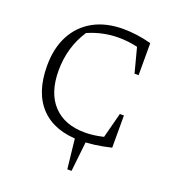

<svg xmlns="http://www.w3.org/2000/svg" viewBox="-149 -770 959 1065"><g transform="rotate(20 330.5 -238.0)"><path d="M383 7Q231 7 149.5 -77.5Q68 -162 68 -321Q68 -426 108 -501Q148 -576 221.5 -616.5Q295 -657 397 -657Q435 -657 477 -651.5Q519 -646 563 -634V-445H539L501 -590Q444 -603 389 -603Q296 -603 209 -565Q137 -456 137 -318Q137 -186 204 -115Q271 -44 391 -44Q442 -44 500 -58L539 -207H563V-17Q463 7 383 7ZM370 181 348 -19H417L395 181Z"/></g></svg>

Font: Piazzolla SC Light
Style: Regular
Weight: 300
Designer: Juan Pablo del Peral
Foundry: Huerta Tipografica
Version: Version 1.330